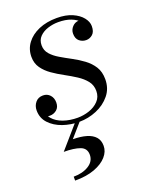

<svg xmlns="http://www.w3.org/2000/svg" viewBox="-137 -543 686 873"><g transform="rotate(-20 206.0 -107.0)"><path d="M183 10Q141 10 103.2 -3.2Q65.5 -16.5 41.5 -42.2Q17.5 -68 17.5 -105Q17.5 -127 30.8 -143.2Q44 -159.5 67.5 -159.5Q88 -159.5 101 -145.2Q114 -131 114 -109Q114 -86 99.5 -74Q85 -62 66 -62Q53 -62 42 -66.5Q31 -71 24.8 -80.5Q18.5 -90 18.5 -105H45.5Q45.5 -74.5 63.8 -53.2Q82 -32 113.2 -21Q144.5 -10 182.5 -10Q210.5 -10 238.2 -19.2Q266 -28.5 284.5 -47.8Q303 -67 303 -96Q303 -124 286.8 -144.5Q270.5 -165 245 -181.5Q219.5 -198 190.8 -213.5Q162 -229 136.5 -246.8Q111 -264.5 94.8 -287.5Q78.5 -310.5 78.5 -342Q78.5 -379 100 -407.8Q121.5 -436.5 159.5 -452.8Q197.5 -469 246.5 -469Q290.5 -469 321.2 -455.5Q352 -442 368.2 -421.5Q384.5 -401 384.5 -380Q384.5 -353 370.8 -340.8Q357 -328.5 339.5 -328.5Q321 -328.5 306.8 -340.2Q292.5 -352 292.5 -376.5Q292.5 -395 305.8 -409.2Q319 -423.5 339.5 -423.5Q355.5 -423.5 369.5 -411.2Q383.5 -399 383.5 -380H360Q360 -398 346.2 -413.8Q332.5 -429.5 307.2 -439.2Q282 -449 246.5 -449Q221 -449 196.5 -441.2Q172 -433.5 156 -417.2Q140 -401 140 -375.5Q140 -350.5 155.8 -332.5Q171.5 -314.5 196.5 -299.8Q221.5 -285 249.8 -270Q278 -255 303 -236.5Q328 -218 343.8 -193Q359.5 -168 359.5 -132Q359.5 -87.5 333.5 -55.8Q307.5 -24 267 -7Q226.5 10 183 10ZM73 254.5V235.5Q116.5 235.5 146.2 217Q176 198.5 176 166.5Q176 135 147 124.5Q118 114 69 114L173.5 -6H197.5L127.5 74Q166 74.5 193 82.5Q220 90.5 234.5 107Q249 123.5 249 150Q249 177.5 228.2 201.2Q207.5 225 168.2 239.8Q129 254.5 73 254.5Z"/></g></svg>

Font: Bodoni Moda
Style: Italic
Weight: 400
Italic angle: -13°
Designer: Owen Earl
Foundry: indestructible type
Version: Version 2.005